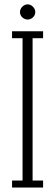

<svg xmlns="http://www.w3.org/2000/svg" viewBox="-20 -840 247 860"><path d="M34 0V-31.5H81V-669H34V-700H173V-669H126V-31.5H173V0ZM104 -752.5Q90.5 -752.5 80 -762.2Q69.5 -772 69.5 -785.5Q69.5 -799.5 80 -810Q90.5 -820.5 104 -820.5Q117 -820.5 127.5 -810Q138 -799.5 138 -785.5Q138 -772 127.5 -762.2Q117 -752.5 104 -752.5Z"/></svg>

Font: Imbue 10pt ExtraLight
Style: Regular
Weight: 200
Designer: Tyler Finck
Foundry: Etcetera Type Company
Version: Version 1.102; ttfautohint (v1.8.3)